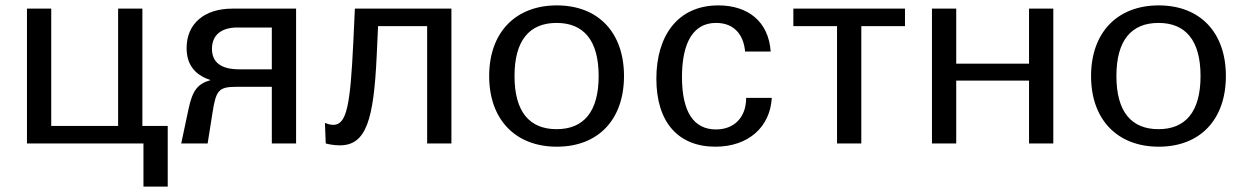

<svg xmlns="http://www.w3.org/2000/svg" viewBox="-20 -532 4626 712"><path d="M508 -65V-500H418V-65H170V-500H80V0H512V160H602V-65Z M988 -275H866C800 -275 766 -301 766 -351C766 -402 801 -430 860 -430H988ZM1078 -500H841C739 -500 672 -445 672 -354C672 -296 699 -255 761 -235C714 -221 694 -199 679 -127L652 0H750L768 -114C781 -197 791 -210 856 -210H988V0H1078Z M1185 -74 1188 0C1198 3 1220 7 1240 7C1338 7 1366 -87 1377 -327L1382 -435H1564V0H1654V-500H1296L1290 -372C1279 -143 1266 -69 1216 -69C1204 -69 1192 -73 1187 -76Z M1794 -250C1794 -89 1891 12 2045 12C2199 12 2294 -89 2294 -250C2294 -411 2199 -512 2045 -512C1891 -512 1794 -411 1794 -250ZM1888 -250C1888 -383 1944 -447 2044 -447C2144 -447 2200 -383 2200 -250C2200 -117 2144 -53 2044 -53C1944 -53 1888 -117 1888 -250Z M2414 -240C2414 -79 2495 12 2633 12C2754 12 2836 -60 2842 -169H2747C2747 -97 2703 -52 2635 -52C2552 -52 2509 -118 2509 -246C2509 -342 2533 -447 2636 -447C2703 -447 2738 -402 2743 -341H2838C2830 -453 2753 -512 2644 -512C2493 -512 2414 -399 2414 -240Z M3084 0H3174V-435H3336V-500H2922V-435H3084Z M3436 0H3526V-233H3796V0H3886V-500H3796V-296H3526V-500H3436Z M4026 -250C4026 -89 4123 12 4277 12C4431 12 4526 -89 4526 -250C4526 -411 4431 -512 4277 -512C4123 -512 4026 -411 4026 -250ZM4120 -250C4120 -383 4176 -447 4276 -447C4376 -447 4432 -383 4432 -250C4432 -117 4376 -53 4276 -53C4176 -53 4120 -117 4120 -250Z"/></svg>

Font: Perun
Style: Regular
Weight: 400
Foundry: Copyright (c) Stefan Peev, Context Ltd, 2016
Version: Version 1.089